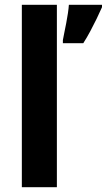

<svg xmlns="http://www.w3.org/2000/svg" viewBox="-20 -780 445 800"><path d="M217 0H71V-760H217ZM405 -750Q395 -727 382.5 -701.5Q370 -676 356.5 -650.5Q343 -625 327 -600H242V-613Q244 -625 248 -644Q252 -663 256 -684Q260 -705 263 -725Q266 -745 267 -760H405Z"/></svg>

Font: Noto Sans Bengali SemiCondensed
Style: Bold
Weight: 700
Width: 4
Designer: Jelle Bosma - Monotype Design Team
Foundry: Monotype Imaging Inc.
Version: Version 2.003